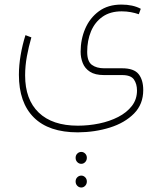

<svg xmlns="http://www.w3.org/2000/svg" viewBox="-20 -335 711 843"><path d="M336.9 332Q346.7 332 354 339.4Q361.3 346.7 361.3 357.9Q361.3 369.1 354 376.7Q346.7 384.3 336.9 384.3Q326.7 384.3 319.3 376.7Q312 369.1 312 357.9Q312 346.7 319.3 339.4Q326.7 332 336.9 332ZM336.9 436Q346.7 436 354 443.4Q361.3 450.7 361.3 461.9Q361.3 473.1 354 480.7Q346.7 488.3 336.9 488.3Q326.7 488.3 319.3 480.7Q312 473.1 312 461.9Q312 450.7 319.3 443.4Q326.7 436 336.9 436ZM321.8 246.1Q194.3 246.1 128.7 180.9Q63 115.7 63 -6.8Q63 -48.3 70.6 -92.8Q78.1 -137.2 91.8 -180.7L117.7 -170.9Q106 -130.4 98.1 -87.9Q90.3 -45.4 90.3 -3.9Q90.3 102.1 150.1 159.4Q210 216.8 321.8 216.8Q369.1 216.8 415.3 207.3Q461.4 197.8 499 178.5Q536.6 159.2 559.1 130.1Q581.5 101.1 581.5 62.5Q581.5 33.7 568.1 14.2Q554.7 -5.4 516.1 -5.4H437Q397.5 -5.4 375 -20Q352.5 -34.7 343.3 -58.1Q334 -81.5 334 -107.9Q334 -162.1 354.2 -209.2Q374.5 -256.3 414.3 -285.6Q454.1 -314.9 513.2 -314.9Q563.5 -314.9 598.1 -296.4L589.4 -272.5Q572.8 -278.3 554.2 -281.7Q535.6 -285.2 514.2 -285.2Q463.9 -285.2 430.2 -261.5Q396.5 -237.8 379.6 -197.5Q362.8 -157.2 362.8 -107.4Q362.8 -65.4 383.3 -50.3Q403.8 -35.2 437 -35.2H516.1Q567.9 -35.2 588.4 -9.8Q608.9 15.6 608.9 60.5Q608.9 122.6 568.4 163.6Q527.8 204.6 462.4 225.1Q397 245.6 321.8 246.1Z"/></svg>

Font: Vazirmatn RD Thin
Style: Regular
Weight: 100
Designer: Saber Rastikerdar
Foundry: Saber Rastikerdar
Version: Version 32.102